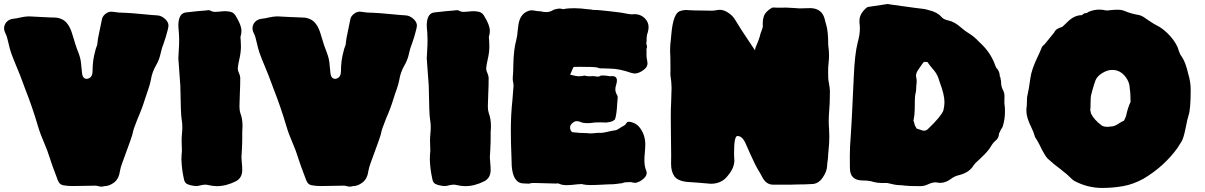

<svg xmlns="http://www.w3.org/2000/svg" viewBox="-20 -884 5911 942"><path d="M462.4 29.3C457 27.8 452.6 26.9 449.2 26.9C384.3 28.3 345.7 28.8 333.5 28.8C318.8 28.8 304.2 27.3 290 24.9C280.3 22.5 273.4 18.1 269 10.7C264.6 3.9 260.7 -5.4 257.3 -16.6C241.7 -57.1 231.4 -85.9 226.1 -103.5C217.8 -130.9 207.5 -158.2 195.8 -185.1C184.1 -211.9 173.8 -239.3 165.5 -267.6C147.5 -329.1 126.5 -389.6 103 -449.2C85 -498.5 71.3 -534.7 61 -557.6C51.8 -579.1 43.5 -600.6 35.2 -622.6C29.8 -638.7 24.9 -655.8 21.5 -672.9C16.6 -695.8 11.7 -711.4 7.3 -719.2C2.4 -728.5 0 -737.8 0 -746.1C0 -753.4 2 -760.7 5.9 -767.6C14.2 -781.7 27.3 -790 44.9 -792C56.2 -793 67.4 -794.9 78.6 -797.9C92.8 -801.3 106.9 -803.2 121.1 -803.7C137.7 -803.2 160.2 -801.8 188 -800.3C215.8 -798.8 235.8 -797.9 248 -797.9C260.3 -797.9 272 -794.9 283.7 -789.6C306.6 -779.3 323.7 -754.4 335 -715.3C346.2 -676.3 356.4 -645.5 365.7 -623C373 -604 377.4 -584.5 378.4 -564.9C378.4 -564.9 382.3 -527.8 382.3 -527.8C383.8 -507.3 392.1 -497.1 406.2 -497.1C424.3 -499.5 433.6 -511.7 434.1 -533.7C434.1 -570.3 438.5 -603 446.8 -631.8C447.8 -638.7 451.2 -649.4 457 -664.1C457 -664.1 460.9 -695.8 460.9 -695.8C460.9 -695.8 481 -793.5 481 -793.5C484.4 -803.2 490.7 -811 499.5 -817.4C508.3 -823.7 517.1 -826.7 526.4 -826.7C526.4 -826.7 533.2 -826.2 533.2 -826.2C552.7 -822.8 572.3 -821.3 592.3 -821.3C608.4 -820.8 636.7 -818.8 676.3 -814.9C715.8 -811 738.8 -809.1 744.6 -809.1C763.7 -809.1 780.3 -801.8 794.4 -786.6C802.7 -777.3 806.6 -768.1 806.6 -758.8C806.6 -750.5 802.2 -732.4 793.9 -704.6C785.2 -676.8 778.8 -658.2 774.9 -648.9C774.9 -648.9 768.6 -624.5 768.6 -624.5C764.2 -602.1 756.3 -581.5 745.6 -563.5C732.4 -540.5 724.1 -517.1 720.2 -492.2C717.3 -477.1 713.4 -462.4 708 -447.8C702.6 -432.6 697.3 -417.5 692.4 -401.4C682.1 -367.7 669.9 -335 655.8 -303.2C640.6 -265.6 632.3 -241.2 630.9 -230C630.9 -225.1 613.8 -176.3 579.6 -84C574.7 -71.8 571.3 -59.6 568.8 -46.4C565.4 -20.5 556.2 -1.5 540.5 10.7C524.9 22.9 508.8 29.3 492.2 29.3C487.3 30.8 482.4 31.7 477.1 31.7C472.7 31.7 467.8 30.8 462.4 29.3Z M1001.5 23.9C997.1 22.5 992.2 22 986.8 22C979.5 22 971.2 23.4 961.4 25.9C955.1 27.8 949.2 28.8 942.9 28.8C942.9 28.8 935.1 28.3 935.1 28.3C935.1 28.3 922.9 26.4 922.9 26.4C914.1 24.9 905.8 22.5 898.4 19C891.1 15.6 885.7 8.8 883.3 -1.5C883.3 -1.5 881.8 -8.3 881.8 -8.3C875 -39.1 871.1 -70.3 870.1 -101.6C870.1 -115.7 871.1 -130.4 872.6 -144.5C872.6 -144.5 871.1 -191.9 871.1 -191.9C871.1 -204.6 871.6 -217.3 873 -230.5C874 -240.2 874.5 -250 874.5 -260.3C874.5 -273.4 873.5 -286.6 871.1 -299.3C868.2 -314 866.2 -369.1 864.7 -464.4C864.7 -464.4 855 -597.7 855 -597.7C855.5 -609.9 856 -621.6 856.9 -633.3C858.4 -652.3 858.9 -670.9 858.9 -689.9C858.9 -702.1 858.4 -713.9 857.4 -726.1C856 -737.8 855.5 -749.5 855 -761.7C856 -799.3 867.7 -819.3 890.6 -822.8C934.6 -828.1 967.3 -831.1 989.3 -832.5C994.1 -833.5 999 -834 1003.9 -834C1007.3 -834 1009.8 -833.5 1012.2 -832C1020 -827.6 1027.8 -825.7 1035.2 -825.7C1043 -825.7 1050.8 -826.2 1058.1 -827.1C1068.4 -828.6 1077.6 -829.1 1085 -829.1C1093.3 -829.1 1102.5 -828.1 1112.3 -825.7C1123.5 -822.8 1132.3 -814.9 1138.7 -802.2C1155.8 -774.4 1164.6 -751 1164.6 -732.4C1164.6 -723.1 1163.1 -713.9 1160.2 -704.6C1160.2 -704.6 1159.7 -698.7 1159.7 -698.7C1159.7 -696.3 1160.2 -694.3 1160.6 -691.9C1161.1 -689.5 1161.1 -686.5 1161.1 -684.1C1161.1 -678.7 1161.1 -673.3 1161.6 -668.9C1162.1 -664.1 1162.1 -659.7 1162.1 -655.3C1162.1 -635.3 1159.2 -614.3 1153.8 -591.3C1150.4 -577.1 1147.9 -562.5 1146.5 -548.3C1146.5 -541 1148.4 -533.2 1152.3 -525.9C1155.8 -518.1 1158.2 -510.3 1158.7 -502.9C1158.7 -476.6 1158.2 -450.2 1156.7 -423.8C1155.3 -389.2 1154.8 -368.2 1154.8 -360.8C1154.8 -349.6 1156.2 -338.4 1159.7 -327.6C1166.5 -310.1 1169.9 -289.1 1169.9 -265.1C1169.9 -255.4 1169.4 -245.6 1168.5 -235.8C1168.5 -235.8 1168.5 -204.6 1168.5 -204.6C1168.5 -188 1168 -172.4 1167 -157.7C1167 -157.7 1167 -153.8 1167 -153.8C1165.5 -130.9 1164.6 -117.2 1164.6 -112.3C1165 -103 1165.5 -93.8 1166.5 -84.5C1168 -72.3 1168.5 -60.1 1168.5 -47.9C1168 -23.9 1158.2 -6.8 1139.2 4.4C1106.4 21 1075.2 29.3 1044.4 29.3C1030.3 29.3 1016.1 27.3 1001.5 23.9Z M1681.2 29.3C1675.8 27.8 1671.4 26.9 1668 26.9C1603 28.3 1564.5 28.8 1552.2 28.8C1537.6 28.8 1522.9 27.3 1508.8 24.9C1499 22.5 1492.2 18.1 1487.8 10.7C1483.4 3.9 1479.5 -5.4 1476.1 -16.6C1460.4 -57.1 1450.2 -85.9 1444.8 -103.5C1436.5 -130.9 1426.3 -158.2 1414.6 -185.1C1402.8 -211.9 1392.6 -239.3 1384.3 -267.6C1366.2 -329.1 1345.2 -389.6 1321.8 -449.2C1303.7 -498.5 1290 -534.7 1279.8 -557.6C1270.5 -579.1 1262.2 -600.6 1253.9 -622.6C1248.5 -638.7 1243.7 -655.8 1240.2 -672.9C1235.4 -695.8 1230.5 -711.4 1226.1 -719.2C1221.2 -728.5 1218.8 -737.8 1218.8 -746.1C1218.8 -753.4 1220.7 -760.7 1224.6 -767.6C1232.9 -781.7 1246.1 -790 1263.7 -792C1274.9 -793 1286.1 -794.9 1297.4 -797.9C1311.5 -801.3 1325.7 -803.2 1339.8 -803.7C1356.4 -803.2 1378.9 -801.8 1406.7 -800.3C1434.6 -798.8 1454.6 -797.9 1466.8 -797.9C1479 -797.9 1490.7 -794.9 1502.4 -789.6C1525.4 -779.3 1542.5 -754.4 1553.7 -715.3C1564.9 -676.3 1575.2 -645.5 1584.5 -623C1591.8 -604 1596.2 -584.5 1597.2 -564.9C1597.2 -564.9 1601.1 -527.8 1601.1 -527.8C1602.5 -507.3 1610.8 -497.1 1625 -497.1C1643.1 -499.5 1652.3 -511.7 1652.8 -533.7C1652.8 -570.3 1657.2 -603 1665.5 -631.8C1666.5 -638.7 1669.9 -649.4 1675.8 -664.1C1675.8 -664.1 1679.7 -695.8 1679.7 -695.8C1679.7 -695.8 1699.7 -793.5 1699.7 -793.5C1703.1 -803.2 1709.5 -811 1718.3 -817.4C1727.1 -823.7 1735.8 -826.7 1745.1 -826.7C1745.1 -826.7 1752 -826.2 1752 -826.2C1771.5 -822.8 1791 -821.3 1811 -821.3C1827.1 -820.8 1855.5 -818.8 1895 -814.9C1934.6 -811 1957.5 -809.1 1963.4 -809.1C1982.4 -809.1 1999 -801.8 2013.2 -786.6C2021.5 -777.3 2025.4 -768.1 2025.4 -758.8C2025.4 -750.5 2021 -732.4 2012.7 -704.6C2003.9 -676.8 1997.6 -658.2 1993.7 -648.9C1993.7 -648.9 1987.3 -624.5 1987.3 -624.5C1982.9 -602.1 1975.1 -581.5 1964.4 -563.5C1951.2 -540.5 1942.9 -517.1 1939 -492.2C1936 -477.1 1932.1 -462.4 1926.8 -447.8C1921.4 -432.6 1916 -417.5 1911.1 -401.4C1900.9 -367.7 1888.7 -335 1874.5 -303.2C1859.4 -265.6 1851.1 -241.2 1849.6 -230C1849.6 -225.1 1832.5 -176.3 1798.3 -84C1793.5 -71.8 1790 -59.6 1787.6 -46.4C1784.2 -20.5 1774.9 -1.5 1759.3 10.7C1743.7 22.9 1727.5 29.3 1710.9 29.3C1706.1 30.8 1701.2 31.7 1695.8 31.7C1691.4 31.7 1686.5 30.8 1681.2 29.3Z M2220.2 23.9C2215.8 22.5 2210.9 22 2205.6 22C2198.2 22 2189.9 23.4 2180.2 25.9C2173.8 27.8 2168 28.8 2161.6 28.8C2161.6 28.8 2153.8 28.3 2153.8 28.3C2153.8 28.3 2141.6 26.4 2141.6 26.4C2132.8 24.9 2124.5 22.5 2117.2 19C2109.9 15.6 2104.5 8.8 2102.1 -1.5C2102.1 -1.5 2100.6 -8.3 2100.6 -8.3C2093.8 -39.1 2089.8 -70.3 2088.9 -101.6C2088.9 -115.7 2089.8 -130.4 2091.3 -144.5C2091.3 -144.5 2089.8 -191.9 2089.8 -191.9C2089.8 -204.6 2090.3 -217.3 2091.8 -230.5C2092.8 -240.2 2093.3 -250 2093.3 -260.3C2093.3 -273.4 2092.3 -286.6 2089.8 -299.3C2086.9 -314 2085 -369.1 2083.5 -464.4C2083.5 -464.4 2073.7 -597.7 2073.7 -597.7C2074.2 -609.9 2074.7 -621.6 2075.7 -633.3C2077.1 -652.3 2077.6 -670.9 2077.6 -689.9C2077.6 -702.1 2077.1 -713.9 2076.2 -726.1C2074.7 -737.8 2074.2 -749.5 2073.7 -761.7C2074.7 -799.3 2086.4 -819.3 2109.4 -822.8C2153.3 -828.1 2186 -831.1 2208 -832.5C2212.9 -833.5 2217.8 -834 2222.7 -834C2226.1 -834 2228.5 -833.5 2231 -832C2238.8 -827.6 2246.6 -825.7 2253.9 -825.7C2261.7 -825.7 2269.5 -826.2 2276.9 -827.1C2287.1 -828.6 2296.4 -829.1 2303.7 -829.1C2312 -829.1 2321.3 -828.1 2331.1 -825.7C2342.3 -822.8 2351.1 -814.9 2357.4 -802.2C2374.5 -774.4 2383.3 -751 2383.3 -732.4C2383.3 -723.1 2381.8 -713.9 2378.9 -704.6C2378.9 -704.6 2378.4 -698.7 2378.4 -698.7C2378.4 -696.3 2378.9 -694.3 2379.4 -691.9C2379.9 -689.5 2379.9 -686.5 2379.9 -684.1C2379.9 -678.7 2379.9 -673.3 2380.4 -668.9C2380.9 -664.1 2380.9 -659.7 2380.9 -655.3C2380.9 -635.3 2377.9 -614.3 2372.6 -591.3C2369.1 -577.1 2366.7 -562.5 2365.2 -548.3C2365.2 -541 2367.2 -533.2 2371.1 -525.9C2374.5 -518.1 2377 -510.3 2377.4 -502.9C2377.4 -476.6 2377 -450.2 2375.5 -423.8C2374 -389.2 2373.5 -368.2 2373.5 -360.8C2373.5 -349.6 2375 -338.4 2378.4 -327.6C2385.3 -310.1 2388.7 -289.1 2388.7 -265.1C2388.7 -255.4 2388.2 -245.6 2387.2 -235.8C2387.2 -235.8 2387.2 -204.6 2387.2 -204.6C2387.2 -188 2386.7 -172.4 2385.7 -157.7C2385.7 -157.7 2385.7 -153.8 2385.7 -153.8C2384.3 -130.9 2383.3 -117.2 2383.3 -112.3C2383.8 -103 2384.3 -93.8 2385.3 -84.5C2386.7 -72.3 2387.2 -60.1 2387.2 -47.9C2386.7 -23.9 2377 -6.8 2357.9 4.4C2325.2 21 2293.9 29.3 2263.2 29.3C2249 29.3 2234.9 27.3 2220.2 23.9Z M2762.2 24.4C2746.1 24.4 2734.4 22.5 2726.1 18.6C2722.2 16.6 2718.3 15.6 2714.8 15.6C2712.4 15.6 2710.4 16.1 2708.5 16.6C2708.5 16.6 2621.6 14.2 2621.6 14.2C2613.3 13.7 2604.5 13.7 2596.2 13.7C2589.4 13.7 2582.5 14.6 2576.2 17.1C2566.9 16.6 2558.1 16.1 2550.3 16.1C2515.1 16.1 2495.1 -12.2 2490.7 -69.3C2490.7 -69.3 2489.3 -115.2 2489.3 -115.2C2487.3 -158.7 2486.3 -202.6 2486.3 -246.6C2486.3 -295.4 2488.8 -344.2 2494.1 -393.6C2494.1 -393.6 2499.5 -461.9 2499.5 -461.9C2499.5 -468.3 2499 -474.1 2497.6 -480.5C2496.1 -486.3 2495.6 -491.7 2495.6 -497.1C2495.6 -497.1 2495.6 -500.5 2495.6 -500.5C2497.6 -522 2498.5 -543.5 2498.5 -565.4C2499.5 -616.7 2504.4 -657.2 2512.7 -686.5C2516.6 -702.1 2519 -718.3 2520 -734.4C2520 -734.4 2523.4 -761.7 2523.4 -761.7C2529.3 -803.2 2549.8 -827.1 2584.5 -833.5C2590.8 -833.5 2597.2 -833 2604.5 -831.5C2613.8 -829.6 2623 -828.6 2631.8 -828.6C2641.6 -826.2 2650.9 -824.7 2659.2 -824.7C2670.9 -824.7 2681.2 -827.1 2689.9 -832.5C2693.4 -835 2698.2 -837.4 2705.6 -838.9C2705.6 -838.9 2710.9 -839.8 2710.9 -839.8C2715.3 -841.3 2720.2 -841.8 2725.1 -841.8C2731 -841.8 2736.8 -840.8 2743.2 -838.9C2758.3 -842.3 2776.4 -843.8 2796.4 -843.8C2817.4 -843.8 2840.8 -841.8 2866.7 -838.4C2874 -838.4 2881.3 -837.4 2889.6 -835.4C2904.8 -835.4 2920.4 -834.5 2936 -832.5C2953.1 -831.1 2982.9 -827.6 3025.4 -822.3C3056.6 -816.4 3074.2 -813.5 3078.1 -813.5C3078.1 -813.5 3092.3 -814.5 3092.3 -814.5C3114.7 -814.5 3132.8 -806.6 3146.5 -791C3156.7 -779.8 3162.1 -766.1 3162.1 -750.5C3162.1 -742.7 3160.6 -734.4 3158.2 -725.6C3154.8 -716.8 3152.8 -708 3152.8 -699.2C3152.8 -689 3152.3 -678.7 3150.9 -668.5C3153.3 -664.1 3154.3 -659.2 3154.3 -652.8C3154.3 -649.4 3153.3 -647 3151.9 -645.5C3151.9 -645.5 3151.9 -612.3 3151.9 -612.3C3151.9 -605 3152.8 -598.1 3154.3 -591.3C3155.8 -584 3156.7 -577.6 3156.7 -572.3C3156.7 -562 3151.9 -553.2 3142.6 -544.9C3132.8 -536.6 3124 -531.2 3116.2 -528.3C3107.9 -524.9 3101.1 -523.4 3095.2 -523.4C3089.4 -523.4 3083.5 -524.4 3077.1 -526.4C3037.1 -540.5 3002 -547.4 2971.7 -547.4C2959 -547.4 2946.3 -547.9 2933.1 -548.8C2933.1 -548.8 2928.7 -548.3 2928.7 -548.3C2922.4 -548.3 2915.5 -549.8 2908.7 -553.2C2897.5 -555.2 2869.1 -556.2 2823.7 -556.2C2823.7 -556.2 2795.9 -555.7 2795.9 -555.7C2794.4 -555.2 2793 -553.7 2791.5 -551.3C2790 -548.8 2787.6 -543 2784.7 -534.7C2781.2 -526.4 2778.8 -520.5 2777.3 -517.6C2796.4 -512.2 2811 -509.8 2821.3 -509.8C2828.6 -509.8 2835.4 -510.7 2842.8 -512.2C2845.2 -512.7 2847.7 -513.2 2850.1 -513.2C2855.5 -510.7 2863.3 -509.8 2873.5 -509.8C2878.4 -509.8 2884.3 -510.3 2890.6 -510.7C2899.4 -509.3 2905.8 -508.3 2909.7 -508.3C2909.7 -508.3 2914.1 -508.3 2914.1 -508.3C2918.5 -508.3 2923.3 -509.8 2928.2 -513.2C2931.6 -513.7 2934.6 -513.7 2938 -513.7C2949.2 -513.7 2960.9 -512.2 2973.1 -509.8C2976.6 -510.3 2980 -510.7 2982.9 -510.7C2999 -510.7 3006.8 -503.4 3006.8 -488.8C3006.8 -482.4 3005.4 -475.1 3002.9 -467.8C3000.5 -460.4 2999 -453.1 2999 -446.3C2999 -437 3001.5 -428.2 3006.3 -419.9C3009.3 -415.5 3010.7 -411.1 3010.7 -406.7C3009.3 -394.5 3008.3 -382.8 3007.8 -370.6C3007.3 -356.4 3005.9 -342.3 3003.9 -328.1C3002 -314 2999.5 -303.7 2996.1 -296.9C2988.8 -291 2981 -287.1 2972.2 -285.6C2963.4 -283.7 2957.5 -282.7 2954.6 -282.7C2944.3 -282.7 2935.1 -283.2 2926.8 -283.7C2917.5 -283.2 2910.2 -283.2 2903.8 -283.2C2898.4 -283.2 2893.1 -282.7 2887.7 -281.7C2880.4 -280.3 2871.1 -279.8 2860.8 -279.8C2845.7 -279.8 2833.5 -282.2 2824.2 -287.1C2819.3 -288.6 2814.5 -289.6 2809.6 -289.6C2803.2 -289.6 2796.9 -287.1 2791 -282.2C2781.7 -275.4 2776.9 -267.6 2776.9 -258.8C2776.9 -254.9 2777.8 -250.5 2779.3 -246.1C2782.2 -239.7 2785.6 -235.8 2789.1 -235.4C2792.5 -234.9 2795.4 -234.4 2797.9 -234.4C2802.2 -234.4 2807.1 -233.9 2812 -233.4C2816.9 -232.4 2822.3 -231.9 2828.1 -231.9C2838.9 -231.9 2848.1 -231.4 2856.4 -231C2864.3 -230 2870.6 -229.5 2876 -229.5C2885.3 -229.5 2896.5 -230.5 2909.2 -231.9C2916.5 -232.4 2920.9 -232.4 2923.3 -232.4C2923.3 -232.4 2925.8 -231.9 2925.8 -231.9C2936 -232.4 2947.3 -233.9 2960.4 -237.3C2973.6 -240.7 2987.8 -243.2 3003.4 -245.6C3008.8 -248 3015.1 -251.5 3021.5 -255.9C3027.8 -260.3 3033.7 -263.7 3039.6 -266.6C3045.4 -269 3050.3 -274.4 3054.7 -281.7C3056.6 -285.2 3060.1 -286.6 3064.9 -286.6C3073.7 -286.6 3083.5 -283.7 3094.7 -278.3C3103 -273.9 3109.9 -268.6 3115.2 -262.2C3135.7 -237.8 3146 -208.5 3146 -174.8C3145.5 -161.1 3145 -147.5 3143.6 -133.3C3142.1 -121.1 3141.6 -108.9 3141.6 -96.7C3141.6 -78.1 3144.5 -61 3150.9 -45.9C3152.3 -42.5 3152.8 -39.1 3152.8 -35.6C3152.8 -26.9 3148.4 -18.1 3140.1 -9.8C3128.9 1.5 3115.2 9.3 3098.6 13.2C3090.3 12.7 3082.5 11.7 3074.2 9.3C3064.9 9.8 3057.1 10.3 3050.8 10.3C3044.4 10.3 3038.6 11.7 3033.2 14.6C3020 16.1 3009.3 17.6 3002 18.6C2994.1 19.5 2989.3 20 2987.3 20C2975.6 20 2958 20.5 2934.1 22C2910.2 23.4 2890.6 23.9 2875.5 23.9C2864.7 23.9 2853.5 22.9 2841.8 21C2839.4 19.5 2836.9 19 2833.5 19C2827.1 19 2819.3 19.5 2810.1 20.5C2791.5 22.9 2775.4 24.4 2762.2 24.4Z M3772.5 22C3749.5 22 3731.4 8.8 3718.3 -18.1C3712.9 -28.3 3707.5 -38.1 3701.2 -47.9C3691.9 -63 3677.7 -90.8 3659.7 -131.3C3653.3 -146.5 3646.5 -161.6 3639.6 -176.8C3628.4 -203.6 3614.7 -216.8 3598.1 -216.8C3586.9 -216.8 3581.5 -189 3581.5 -132.8C3581.5 -121.1 3582 -109.4 3583 -97.2C3583 -72.3 3572.3 -47.4 3551.3 -22.5C3531.2 4.4 3502.9 17.6 3467.3 17.6C3427.7 14.2 3388.2 10.7 3349.1 8.3C3318.8 4.9 3298.3 -4.9 3288.1 -20C3277.8 -35.2 3272.5 -54.7 3272.5 -79.6C3272.5 -79.6 3272.9 -124 3272.9 -124C3272.9 -150.4 3272.5 -176.8 3272 -203.1C3271.5 -238.3 3271 -273.4 3271 -309.1C3271 -334.5 3271.5 -359.9 3272.9 -385.7C3273.9 -408.2 3274.4 -430.7 3274.9 -453.1C3274.4 -473.1 3272.9 -493.2 3269.5 -513.2C3269.5 -513.2 3269 -523.9 3269 -523.9C3269 -523.9 3269.5 -537.1 3269.5 -537.1C3269.5 -537.1 3269 -599.1 3269 -599.1C3268.1 -611.3 3267.6 -623.5 3267.6 -635.7C3267.6 -654.8 3269 -673.3 3271.5 -691.9C3271.5 -691.9 3273.9 -717.3 3273.9 -717.3C3279.8 -783.7 3293.5 -820.8 3314.5 -829.1C3325.2 -833 3335.4 -835 3345.7 -835C3350.1 -835 3355 -834.5 3359.9 -834C3368.2 -833 3398.4 -832.5 3450.7 -832C3450.7 -832 3470.7 -831.5 3470.7 -831.5C3480 -831.5 3489.3 -832.5 3497.6 -834.5C3502 -835.4 3506.3 -835.9 3510.7 -835.9C3522.5 -835.9 3534.7 -832.5 3546.9 -825.2C3564 -815.4 3576.7 -803.2 3585.4 -789.1C3606.4 -754.4 3628.9 -719.2 3652.8 -684.1C3663.1 -668.9 3673.8 -653.3 3684.1 -637.2C3684.1 -637.2 3686.5 -649.4 3686.5 -649.4C3698.7 -678.7 3706.1 -697.8 3708 -706.1C3709.5 -714.4 3712.4 -723.6 3716.8 -733.9C3720.7 -744.1 3722.7 -751.5 3722.7 -755.4C3722.7 -755.4 3722.2 -768.1 3722.2 -768.1C3722.2 -780.3 3723.6 -791 3726.6 -801.3C3731.9 -818.8 3745.6 -833.5 3767.1 -845.7C3769.5 -846.7 3772.5 -847.2 3776.4 -847.2C3778.3 -847.2 3780.8 -847.2 3783.7 -846.7C3786.6 -846.2 3792.5 -846.2 3801.8 -846.2C3801.8 -846.2 3837.9 -846.7 3837.9 -846.7C3851.1 -845.7 3860.4 -845.2 3865.7 -845.2C3871.1 -845.2 3877 -844.7 3883.3 -844.2C3889.6 -843.3 3896 -842.8 3902.3 -842.8C3921.4 -842.8 3939.5 -843.3 3957.5 -844.2C3995.1 -842.8 4018.6 -824.2 4026.9 -787.6C4028.3 -780.3 4030.3 -772.9 4032.7 -765.6C4040 -744.1 4043.5 -709.5 4043.5 -662.1C4045.9 -645.5 4047.4 -629.4 4047.4 -613.8C4047.4 -601.6 4046.9 -589.4 4045.4 -576.7C4043.9 -564 4043 -550.8 4043 -537.6C4043 -537.6 4043.5 -501.5 4043.5 -501.5C4043.5 -495.1 4044.9 -485.8 4047.4 -473.6C4049.8 -461.4 4051.3 -448.7 4051.8 -436.5C4051.8 -397.9 4050.3 -358.9 4046.9 -320.3C4046.4 -311 4045.9 -301.8 4045.9 -292.5C4045.9 -279.3 4046.4 -266.6 4047.4 -254.4C4048.3 -241.7 4048.8 -229.5 4048.8 -217.3C4048.8 -195.3 4047.9 -172.9 4045.4 -150.4C4043.9 -137.7 4043 -125 4042.5 -112.3C4042 -106 4041.5 -100.1 4040.5 -94.2C4039.1 -85.9 4038.1 -77.6 4038.1 -69.3C4037.1 -51.3 4029.8 -31.7 4015.6 -11.7C4001.5 8.8 3983.4 19 3962.4 19C3939.9 20.5 3917.5 21 3895 21C3882.8 21 3870.1 21.5 3857.4 22C3857.4 22 3772.5 22 3772.5 22Z M4420.9 26.9C4410.6 25.4 4401.4 24.4 4393.1 24.4C4380.9 24.4 4360.8 21 4332.5 13.7C4332.5 13.7 4304.7 13.7 4304.7 13.7C4291.5 13.7 4278.8 12.2 4266.1 8.8C4252.9 3.9 4234.9 1.5 4211.9 1.5C4170.4 1 4149.9 -19 4149.9 -59.6C4149.9 -79.1 4149.9 -98.6 4149.4 -117.7C4149.4 -146.5 4150.9 -181.6 4154.3 -222.2C4156.2 -241.7 4161.1 -336.9 4168.9 -507.3C4171.9 -581.1 4178.2 -637.2 4188 -675.3C4195.3 -701.2 4198.7 -724.1 4198.7 -743.2C4198.7 -752.9 4198.2 -762.7 4196.8 -772.5C4196.8 -772.5 4196.8 -783.2 4196.8 -783.2C4196.8 -803.7 4206.5 -823.2 4226.6 -841.8C4231.4 -846.7 4235.8 -849.6 4239.7 -850.1C4288.1 -857.4 4319.8 -862.3 4335 -864.3C4335 -864.3 4359.9 -860.4 4359.9 -860.4C4453.6 -847.2 4503.9 -840.8 4510.7 -840.3C4517.1 -839.8 4526.4 -837.4 4537.6 -834C4564.9 -827.6 4585 -816.9 4598.1 -801.8C4605.5 -792.5 4617.7 -786.6 4634.3 -783.2C4653.8 -779.3 4674.8 -767.1 4697.3 -747.1C4708.5 -737.3 4720.2 -728.5 4732.4 -721.2C4751 -710 4767.6 -695.8 4782.7 -679.7C4782.7 -679.7 4795.4 -667.5 4795.4 -667.5C4827.6 -636.2 4850.6 -600.1 4864.3 -559.1C4866.7 -553.2 4870.1 -547.9 4875 -543C4881.8 -532.7 4885.3 -521.5 4885.3 -508.3C4887.7 -505.9 4889.2 -502.9 4889.2 -500.5C4889.2 -500.5 4888.7 -498 4888.7 -498C4890.6 -492.2 4891.6 -486.3 4891.6 -481C4891.6 -465.8 4895 -452.6 4901.9 -440.4C4906.2 -431.6 4908.2 -421.9 4908.2 -411.6C4908.2 -411.6 4907.7 -379.4 4907.7 -379.4C4907.7 -376 4908.2 -372.6 4908.7 -368.7C4910.2 -360.8 4910.6 -350.1 4910.6 -336.4C4910.6 -309.6 4906.7 -284.7 4898.9 -261.2C4894.5 -255.9 4888.7 -244.6 4881.3 -228.5C4881.3 -213.9 4875 -201.7 4862.3 -191.9C4854 -184.6 4846.7 -175.3 4840.8 -164.6C4832.5 -150.4 4818.8 -133.8 4799.3 -115.7C4789.1 -105.5 4782.2 -98.6 4777.8 -95.2C4769.5 -88.4 4762.2 -80.6 4756.3 -72.3C4742.2 -48.3 4717.8 -32.7 4684.1 -24.4C4672.4 -22 4661.6 -17.1 4651.9 -10.7C4631.8 5.4 4612.3 13.2 4594.2 13.2C4588.9 13.2 4582.5 12.7 4576.2 11.2C4573.7 10.7 4571.3 10.7 4568.8 10.7C4558.6 10.7 4546.9 14.2 4532.7 20.5C4520.5 26.4 4507.8 29.3 4495.6 29.3C4456.1 29.3 4431.2 28.3 4420.9 26.9ZM4533.7 -252C4576.2 -292.5 4601.1 -322.8 4608.4 -341.8C4611.8 -356 4613.8 -369.6 4613.8 -382.8C4613.8 -407.7 4606 -439.9 4590.8 -480C4590.8 -480 4583 -503.9 4583 -503.9C4576.7 -520 4566.9 -534.7 4554.2 -548.3C4544.4 -560.1 4536.6 -570.3 4530.3 -579.6C4526.4 -580.1 4522.9 -580.6 4520 -580.6C4515.1 -580.6 4511.7 -579.6 4510.3 -577.6C4505.9 -572.3 4502.4 -567.4 4499 -562C4495.6 -556.6 4492.2 -551.3 4488.3 -546.4C4479 -534.2 4474.1 -522.5 4474.1 -511.2C4476.6 -500.5 4477.5 -491.2 4477.5 -483.9C4477.5 -481 4477.5 -478.5 4477.1 -476.1C4475.6 -467.8 4475.1 -459.5 4475.1 -450.2C4475.1 -440.9 4473.6 -431.2 4470.7 -420.9C4468.8 -410.6 4467.8 -385.3 4467.8 -344.7C4467.8 -331.1 4465.8 -312.5 4461.4 -289.1C4462.4 -289.1 4463.4 -288.6 4463.4 -288.6C4463.4 -288.6 4468.3 -269.5 4468.3 -269.5C4468.3 -269.5 4477.5 -252.9 4477.5 -252.9C4477.5 -252.9 4498 -246.6 4498 -246.6C4503.4 -244.1 4508.8 -242.7 4513.7 -242.7C4521 -242.7 4527.8 -245.6 4533.7 -252Z M5251.5 3.9C5244.1 -0.5 5237.3 -5.9 5231 -13.2C5224.6 -20.5 5209 -33.7 5184.1 -53.2C5161.6 -69.8 5140.1 -87.4 5119.6 -106.4C5109.4 -117.2 5096.7 -139.2 5080.6 -172.9C5069.8 -192.9 5064 -203.6 5062.5 -204.6C5061 -205.6 5059.6 -209 5057.1 -214.8C5053.7 -228 5047.9 -243.2 5039.6 -259.8C5023.4 -292 5015.6 -318.8 5015.6 -340.8C5015.6 -348.1 5016.1 -356 5017.6 -364.3C5017.6 -364.3 5019 -406.2 5019 -406.2C5025.9 -437 5031.2 -468.3 5035.2 -500C5039.1 -528.8 5050.8 -563.5 5070.3 -604C5076.7 -617.2 5082.5 -629.9 5087.9 -643.1C5091.3 -653.3 5096.7 -661.1 5104 -665.5C5104 -665.5 5151.4 -723.6 5151.4 -723.6C5155.8 -732.4 5161.1 -738.8 5168.5 -742.7C5175.8 -746.6 5183.6 -750 5191.9 -752.4C5203.6 -762.7 5212.4 -771.5 5218.8 -777.8C5240.2 -798.8 5263.2 -809.6 5287.6 -809.6C5287.6 -809.6 5300.3 -818.8 5300.3 -818.8C5309.1 -818.8 5315.9 -821.3 5320.3 -825.7C5337.9 -833 5355.5 -836.9 5373 -836.9C5383.8 -836.9 5394.5 -835.4 5405.8 -833C5405.8 -833 5414.1 -832.5 5414.1 -832.5C5418 -832.5 5421.9 -833 5426.3 -834C5431.6 -835 5444.3 -835.9 5463.9 -836.4C5474.6 -836.4 5484.9 -835 5494.1 -831.5C5518.1 -821.3 5543 -814 5568.8 -810.1C5580.1 -807.1 5591.3 -801.3 5602.5 -792.5C5606.9 -789.1 5611.8 -786.1 5616.2 -783.2C5620.6 -780.3 5625 -777.3 5628.9 -774.9C5636.7 -769.5 5644.5 -765.1 5652.8 -760.7C5676.8 -749.5 5699.7 -731 5722.2 -706.1C5744.1 -680.7 5757.8 -657.2 5763.2 -635.7C5766.1 -625.5 5771 -615.2 5777.8 -606C5790 -589.4 5800.8 -561 5810.1 -520.5C5817.9 -494.6 5821.8 -469.2 5821.8 -444.3C5821.8 -380.9 5818.4 -339.4 5812 -320.3C5808.1 -309.1 5802.7 -286.6 5796.4 -252.9C5789.6 -219.2 5782.7 -198.2 5776.4 -189C5772.9 -184.1 5770 -179.2 5767.6 -174.8C5764.2 -168.9 5760.7 -163.1 5756.8 -157.7C5712.4 -96.7 5656.7 -46.4 5590.3 -7.3C5557.1 11.2 5523.4 23.4 5489.7 29.3C5456.1 35.2 5421.9 38.1 5387.7 38.1C5340.3 38.1 5294.9 26.9 5251.5 3.9ZM5433.6 -263.7C5443.8 -264.2 5454.1 -268.1 5464.8 -275.4C5475.6 -282.7 5485.8 -288.1 5495.1 -292.5C5495.1 -292.5 5504.4 -313.5 5504.4 -313.5C5510.3 -341.8 5517.6 -365.2 5526.9 -383.8C5526.9 -413.6 5525.4 -435.1 5522.9 -449.2C5522.9 -469.2 5516.1 -488.3 5502.9 -505.9C5485.4 -529.3 5463.4 -541 5436.5 -541C5420.4 -541 5404.3 -535.6 5387.7 -525.4C5370.6 -514.6 5359.9 -502.9 5355 -490.2C5350.6 -479 5345.7 -462.9 5339.4 -440.9C5334 -423.8 5331.1 -409.7 5331.1 -397.5C5331.1 -385.3 5330.6 -371.6 5330.1 -356.9C5329.6 -350.6 5329.1 -345.2 5329.1 -341.3C5331.1 -338.4 5332 -334 5332 -328.6C5341.8 -307.6 5359.4 -287.6 5384.8 -268.6C5391.1 -264.2 5401.4 -261.7 5415 -261.7C5415 -261.7 5433.6 -263.7 5433.6 -263.7Z"/></svg>

Font: Kaph
Style: Regular
Weight: 400
Designer: GGBotNet
Foundry: f0n7.com